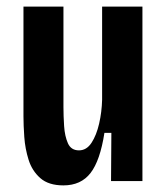

<svg xmlns="http://www.w3.org/2000/svg" viewBox="-20 -548 507 581"><path d="M172 13Q127 13 102 -9Q77 -31 66.5 -64.5Q56 -98 53.5 -133.5Q51 -169 51 -196V-528H172V-224Q172 -197 174 -166.5Q176 -136 185.5 -114.5Q195 -93 219 -93Q242 -93 257 -116Q272 -139 280 -174Q288 -209 289 -246V-528H411V0H316L317 -146H296Q283 -62 254 -24.5Q225 13 172 13Z"/></svg>

Font: Bricolage Grotesque 10pt Condensed SemiBold
Style: Regular
Weight: 600
Width: 3
Designer: Mathieu Triay
Foundry: Atelier Triay
Version: Version 1.000; ttfautohint (v1.8.4.7-5d5b);gftools[0.9.32]